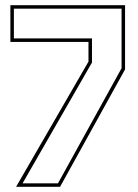

<svg xmlns="http://www.w3.org/2000/svg" viewBox="-20 -720 532 740"><path d="M42 0 321 -482.5V-558.5H20V-700H462V-452.5L211.5 0ZM67 -13.5H203.5L448.5 -457V-686.5H33.5V-572H334.5V-479Z"/></svg>

Font: Tourney Thin
Style: Regular
Weight: 100
Designer: Tyler Finck
Foundry: Etcetera Type Co
Version: Version 1.015